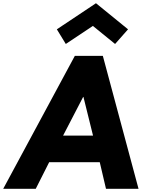

<svg xmlns="http://www.w3.org/2000/svg" viewBox="-48 -1172 880 1192"><path d="M304.9 -990 360.5 -899 528.7 -1011 666.5 -899 746.9 -990 547.8 -1152ZM590.5 -825H416.5L-28 0H174L257.3 -165H571.3L610 0H812ZM529.6 -330H343.6L468.1 -570H470.1Z"/></svg>

Font: Hussar Techniczny
Style: Bold 
Weight: 700
Foundry: Cannot Into Space Fonts
Version: Version 0.77